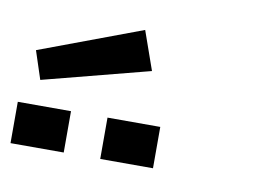

<svg xmlns="http://www.w3.org/2000/svg" viewBox="-46 -1043 588 430"><g transform="rotate(10 248.5 -828.0)"><path d="M0 -677V-771H121V-677ZM204 -677V-771H324V-677ZM41 -828 20 -892 253 -979 284 -891Z"/></g></svg>

Font: Ruda
Style: Bold
Weight: 700
Designer: Mariela Monsalve and Angelina Sanchez
Foundry: Mariela Monsalve and Angelina Sanchez
Version: Version 2.000